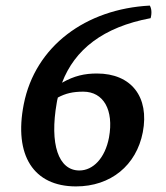

<svg xmlns="http://www.w3.org/2000/svg" viewBox="-20 -658 595 687"><path d="M519 -593C524 -612 522 -628 516 -638C287 -626 106 -493 65 -285C29 -102 100 9 252 9C376 9 468 -66 491 -185C515 -311 450 -395 327 -395C283 -395 246 -387 202 -362C247 -480 348 -561 519 -593ZM278 -330C350 -330 388 -265 370 -166C356 -92 313 -48 264 -48C189 -48 157 -142 183 -290C184 -296 185 -302 187 -309C215 -324 241 -330 278 -330Z"/></svg>

Font: Vollkorn Semibold
Style: Italic
Weight: 600
Italic angle: -11°
Designer: Friedrich Althausen
Foundry: Friedrich Althausen
Version: Version 4.015;PS 004.015;hotconv 1.0.88;makeotf.lib2.5.64775